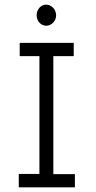

<svg xmlns="http://www.w3.org/2000/svg" viewBox="-20 -808 415 828"><path d="M179 -697C202 -697 222 -717 222 -742C222 -767 202 -788 179 -788C156 -788 138 -767 138 -742C138 -717 157 -697 179 -697ZM61 0H303V-57H210V-566H298V-623H65V-566H150V-58H61Z"/></svg>

Font: Inconsolata Condensed
Style: Regular
Weight: 400
Width: 3
Monospace: yes
Designer: Raph Levien, Cyreal, Brenton Simpson
Foundry: Raph Levien, Cyreal, Google
Version: Version 3.100